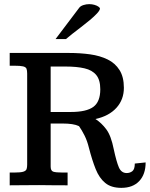

<svg xmlns="http://www.w3.org/2000/svg" viewBox="-20 -886 716 918"><path d="M560.1 12.2Q511.7 12.2 483.2 -11.2Q454.6 -34.7 437.5 -77.4Q420.4 -120.1 405.3 -178.7Q397 -212.9 384 -238.5Q371.1 -264.2 357.9 -282.7Q343.8 -289.6 324.2 -292.5Q304.7 -295.4 279.3 -295.4H222.2V-89.8Q222.2 -69.8 234.1 -65.4Q246.1 -61 279.3 -61H303.2V0Q272 0 241 -0.2Q210 -0.5 167 -1Q122.6 -1 90.6 -0.5Q58.6 0 26.4 0V-61H47.9Q79.1 -61 91.8 -65.2Q104.5 -69.3 107.2 -77.9Q109.9 -86.4 109.9 -98.6V-534.2Q109.9 -549.3 106.7 -557.4Q103.5 -565.4 90.6 -568.6Q77.6 -571.8 47.9 -571.8Q43 -571.8 37.4 -571.8Q31.7 -571.8 26.4 -571.8V-632.8H309.6Q363.3 -632.8 410.6 -626.2Q458 -619.6 494.4 -601.8Q530.8 -584 551.5 -551Q572.3 -518.1 572.3 -466.3Q572.3 -409.7 536.6 -370.4Q501 -331.1 436.5 -316.9Q465.8 -297.9 488.5 -267.3Q511.2 -236.8 523.9 -172.4Q536.6 -113.3 548.3 -85.9Q560.1 -58.6 585.9 -58.6Q601.1 -58.6 612.8 -67.6Q624.5 -76.7 624.5 -104L676.3 -109.4Q676.3 -52.7 645.8 -20.3Q615.2 12.2 560.1 12.2ZM222.2 -350.6H318.4Q393.1 -350.6 426.3 -375Q459.5 -399.4 459.5 -459Q459.5 -503.9 440.2 -527.3Q420.9 -550.8 384 -559.3Q347.2 -567.9 293 -567.9H222.2ZM245.6 -699.2 358.9 -849.1Q365.2 -857.4 378.9 -861.8Q392.6 -866.2 406.7 -866.2Q419.9 -866.2 431.6 -862.8Q443.4 -859.4 450.7 -854.2Q458 -849.1 458 -844.7Q457 -835.9 443.6 -821.5Q430.2 -807.1 409.7 -790Q389.2 -772.9 366.9 -755.9Q344.7 -738.8 325.4 -723.9Q306.2 -709 295.4 -699.2Z"/></svg>

Font: Kameron Medium
Style: Regular
Weight: 500
Designer: Vernon Adams
Foundry: Vernon Adams
Version: Version 1.100